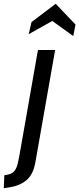

<svg xmlns="http://www.w3.org/2000/svg" viewBox="-105 -755 420 1017"><path d="M-82 173Q-55 170 -41 161.5Q-27 153 -18.5 133.5Q-10 114 -3 73L96 -490H187L82 107Q70 171 34.5 200Q-1 229 -53 237L-85 242ZM62 -638 190 -735 295 -625 283 -564 172 -644 47 -574Z"/></svg>

Font: Cabin
Style: Italic
Weight: 400
Italic angle: -7°
Designer: Pablo Impallari
Foundry: Pablo Impallari. http://www.impallari.com Igino Marini. http://www.ikern.com
Version: Version 2.200